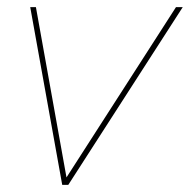

<svg xmlns="http://www.w3.org/2000/svg" viewBox="-20 -520 534 540"><path d="M475 -500H494L172 0H155L65 -500H81L167 -21Z"/></svg>

Font: Prodigy Sans Thin
Style: Italic
Weight: 100
Italic angle: -13°
Designer: Wei Huang
Foundry: Wei Huang
Version: Version 1.003; ttfautohint (v1.8.3)